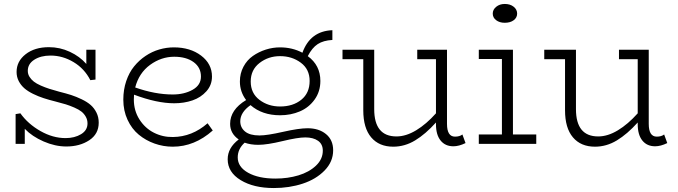

<svg xmlns="http://www.w3.org/2000/svg" viewBox="-20 -720 3394 961"><path d="M275.9 -261.2Q311 -252.4 336.2 -244.4Q361.3 -236.3 389.2 -222.9Q417 -209.5 434.3 -194.1Q451.7 -178.7 462.9 -156.2Q474.1 -133.8 474.1 -106Q474.1 -49.3 426.8 -18.1Q379.4 13.2 312 13.2Q255.9 13.2 198.2 -12Q140.6 -37.1 104 -75.2V0H58.1V-148.9L82 -152.8Q120.6 -99.1 182.6 -64Q244.6 -28.8 308.1 -28.8Q353.5 -28.8 385.7 -48.3Q418 -67.9 418 -102.1Q418 -120.6 409.4 -135.7Q400.9 -150.9 387.7 -161.4Q374.5 -171.9 352.1 -181.6Q329.6 -191.4 309.1 -197.8Q288.6 -204.1 257.8 -211.9Q224.6 -220.2 198.2 -228.8Q171.9 -237.3 145.5 -250.2Q119.1 -263.2 101.8 -278.3Q84.5 -293.5 73.7 -314.2Q63 -335 63 -359.9Q63 -413.1 108.2 -448.5Q153.3 -483.9 225.1 -483.9Q279.8 -483.9 329.6 -460.7Q379.4 -437.5 412.1 -399.9V-471.2H458V-321.8L432.1 -318.8Q402.8 -376.5 348.1 -409.2Q293.5 -441.9 232.9 -441.9Q184.1 -441.9 151.6 -421.1Q119.1 -400.4 119.1 -365.2Q119.1 -349.1 127.7 -335.4Q136.2 -321.8 149.4 -311.5Q162.6 -301.3 184.3 -291.7Q206.1 -282.2 226.6 -275.6Q247.1 -269 275.9 -261.2Z M1019 -103 1044.9 -66.9Q953.6 14.2 844.7 14.2Q797.4 14.2 753.4 -1.5Q709.5 -17.1 674.6 -45.9Q639.6 -74.7 618.4 -120.4Q597.2 -166 597.2 -221.2Q597.2 -271 611.8 -314.2Q626.5 -357.4 651.4 -387.9Q676.3 -418.5 708.7 -440.2Q741.2 -461.9 777.3 -472.4Q813.5 -482.9 850.1 -482.9Q932.1 -482.9 986.6 -441.7Q1041 -400.4 1041 -336.9Q1041 -294.4 1013.2 -263.2Q985.4 -231.9 943.4 -217.5Q901.4 -203.1 852.1 -203.1Q765.1 -203.1 650.9 -246.1Q649.9 -238.3 649.9 -222.2Q649.9 -166 678 -122.1Q706.1 -78.1 750.5 -55.7Q794.9 -33.2 845.7 -34.2Q941.4 -35.2 1019 -103ZM852.1 -436Q787.1 -436 731.2 -395.3Q675.3 -354.5 656.7 -282.2Q755.9 -247.1 844.7 -247.1Q901.9 -247.1 943.8 -270.5Q985.8 -293.9 985.8 -336.9Q985.8 -382.3 949 -409.2Q912.1 -436 852.1 -436Z M1519.5 -78.1Q1576.2 -78.1 1611.8 -48.8Q1647.5 -19.5 1647.5 32.2Q1647.5 89.4 1604.7 133.3Q1562 177.2 1495.1 199.2Q1428.2 221.2 1350.6 221.2Q1249.5 221.2 1184.6 181.6Q1119.6 142.1 1119.6 77.1Q1119.6 20 1174.8 -22Q1131.8 -51.8 1131.8 -100.1Q1131.8 -170.9 1211.9 -219.2Q1180.7 -260.3 1180.7 -312Q1180.7 -352.5 1198.5 -386Q1216.3 -419.4 1245.6 -439.9Q1274.9 -460.4 1310.1 -471.7Q1345.2 -482.9 1381.8 -482.9Q1442.9 -482.9 1493.7 -456.1Q1532.7 -564.5 1643.6 -568.8V-520Q1598.6 -517.6 1570.3 -499.3Q1542 -481 1520.5 -439Q1583.5 -393.1 1583.5 -314.9Q1583.5 -261.7 1554.7 -221.7Q1525.9 -181.6 1480.7 -162.4Q1435.5 -143.1 1381.8 -143.1Q1292 -143.1 1233.9 -193.8Q1182.6 -157.7 1182.6 -112.8Q1182.6 -81.5 1206.5 -61.8Q1230.5 -42 1278.8 -42Q1316.9 -42 1396.5 -60.1Q1476.1 -78.1 1519.5 -78.1ZM1381.8 -439Q1323.2 -439 1279.1 -404.8Q1234.9 -370.6 1234.9 -312Q1234.9 -253.4 1278.6 -220.2Q1322.3 -187 1381.8 -187Q1446.3 -187 1488 -220.7Q1529.8 -254.4 1529.8 -314.9Q1529.8 -373.5 1485.6 -406.2Q1441.4 -439 1381.8 -439ZM1358.9 173.8Q1420.4 173.8 1473.9 157.7Q1527.3 141.6 1561.5 109.1Q1595.7 76.7 1595.7 34.2Q1595.7 1.5 1571.8 -15.4Q1547.9 -32.2 1507.8 -32.2Q1470.7 -32.2 1393.8 -13.7Q1316.9 4.9 1272.5 4.9Q1234.4 4.9 1204.6 -5.9Q1169.9 25.4 1169.9 67.9Q1169.9 115.7 1222.2 144.8Q1274.4 173.8 1358.9 173.8Z M2294.4 -46.9 2310.1 -3.9Q2276.9 12.2 2249.5 12.2Q2208.5 12.2 2185.3 -16.6Q2162.1 -45.4 2162.1 -98.1V-106.9Q2109.9 -48.8 2057.9 -17.3Q2005.9 14.2 1948.2 14.2Q1877.4 14.2 1837.9 -32.5Q1798.3 -79.1 1798.3 -168V-423.8H1694.3V-471.2H1853V-173.8Q1853 -37.1 1964.4 -37.1Q2012.2 -37.1 2063 -67.9Q2113.8 -98.6 2162.1 -152.8V-423.8H2068.4V-471.2H2217.3V-100.1Q2217.3 -36.1 2257.3 -36.1Q2280.8 -36.1 2294.4 -46.9Z M2506.3 -606Q2480.5 -606 2463.4 -618.9Q2446.3 -631.8 2446.3 -651.9Q2446.3 -671.9 2463.6 -686Q2481 -700.2 2506.3 -700.2Q2533.7 -700.2 2551 -686.3Q2568.4 -672.4 2568.4 -651.9Q2568.4 -631.8 2551.3 -618.9Q2534.2 -606 2506.3 -606ZM2547.4 -46.9H2664.1V0H2376.5V-46.9H2492.2V-424.8H2376.5V-471.2H2547.4Z M3304.2 -46.9 3319.8 -3.9Q3286.6 12.2 3259.3 12.2Q3218.3 12.2 3195.1 -16.6Q3171.9 -45.4 3171.9 -98.1V-106.9Q3119.6 -48.8 3067.6 -17.3Q3015.6 14.2 2958 14.2Q2887.2 14.2 2847.7 -32.5Q2808.1 -79.1 2808.1 -168V-423.8H2704.1V-471.2H2862.8V-173.8Q2862.8 -37.1 2974.1 -37.1Q3022 -37.1 3072.8 -67.9Q3123.5 -98.6 3171.9 -152.8V-423.8H3078.1V-471.2H3227.1V-100.1Q3227.1 -36.1 3267.1 -36.1Q3290.5 -36.1 3304.2 -46.9Z"/></svg>

Font: BioRhyme Light
Style: Regular
Weight: 300
Designer: Aoife Mooney
Foundry: Aoife Mooney Type
Version: Version 1.500;PS 001.500;hotconv 1.0.88;makeotf.lib2.5.64775